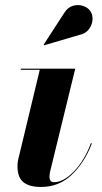

<svg xmlns="http://www.w3.org/2000/svg" viewBox="-20 -733 405 763"><path d="M294.5 -594 155.5 -553 153.5 -555.5 234.5 -680.5Q249 -704 270 -710Q291 -716 310.2 -709.5Q329.5 -703 339 -689Q349.5 -673 347.5 -652.5Q345.5 -632 332 -615.2Q318.5 -598.5 294.5 -594ZM345 -162.5Q316 -87 265.2 -38.5Q214.5 10 143 10Q96.5 10 73 -9Q49.5 -28 49.5 -72.5Q49.5 -76.5 50 -83.5Q50.5 -90.5 51.5 -95.5L138 -455.5H62.5V-460H279L178.5 -48.5Q178 -44 177.2 -39Q176.5 -34 176.5 -30Q176.5 -22 180.5 -15.5Q184.5 -9 194.5 -9Q232.5 -9 274 -52Q315.5 -95 341.5 -164.5Z"/></svg>

Font: Bodoni* 36pt
Style: Bold Italic
Weight: 700
Italic angle: -13°
Version: Version 2.3